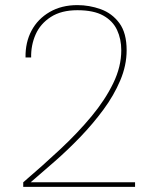

<svg xmlns="http://www.w3.org/2000/svg" viewBox="-20 -732 601 752"><path d="M71 0V-18Q147 -83 216 -147.5Q285 -212 338.5 -276.5Q392 -341 423.5 -406Q455 -471 455 -535Q455 -579 438.5 -614.5Q422 -650 384.5 -671Q347 -692 283 -692Q220 -692 179 -665.5Q138 -639 119.5 -597Q101 -555 102 -507H80Q79 -566 103.5 -612Q128 -658 174.5 -685Q221 -712 283 -712Q330 -712 374.5 -696Q419 -680 447.5 -641.5Q476 -603 476 -535Q476 -476 451 -417Q426 -358 385 -302.5Q344 -247 294.5 -195.5Q245 -144 194 -99.5Q143 -55 100 -18H509V0Z"/></svg>

Font: DM Sans 11pt Thin
Style: Regular
Weight: 250
Version: Version 4.004;gftools[0.9.30]